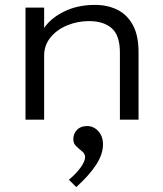

<svg xmlns="http://www.w3.org/2000/svg" viewBox="-20 -488 665 783"><path d="M84 0V-457H160V-374Q187 -414 241.5 -441Q296 -468 368 -468Q418 -468 458 -448.5Q498 -429 521.5 -386.5Q545 -344 545 -275V0H469V-273Q469 -344 435.5 -373Q402 -402 343 -402Q297 -402 255 -385Q213 -368 186.5 -336Q160 -304 160 -261V0ZM291 275 261 245Q290 221 308.5 195.5Q327 170 327 153Q327 139 315 129.5Q303 120 291 108.5Q279 97 279 80Q279 57 294 41.5Q309 26 335 26Q362 26 381 47Q400 68 400 101Q400 141 372 184Q344 227 291 275Z"/></svg>

Font: Inconsolata Expanded
Style: Regular
Weight: 400
Width: 7
Monospace: yes
Designer: Raph Levien, Cyreal, Brenton Simpson
Foundry: Raph Levien, Cyreal, Google
Version: Version 3.100; ttfautohint (v1.8.4.7-5d5b)